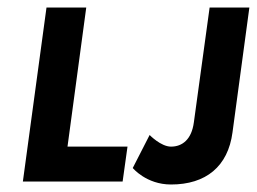

<svg xmlns="http://www.w3.org/2000/svg" viewBox="-20 -484 685 512"><path d="M210 -464H104L41 0H307L320 -93H160ZM645 -464H539L497 -158C491 -112 466 -93 436 -93C409 -93 379 -124 379 -124L334 -36C334 -36 370 8 436 8C529 8 588 -40 600 -131Z"/></svg>

Font: Hussar Tani
Style: Kurs
Weight: 700
Foundry: Cannot Into Space Fonts
Version: Version 0.92